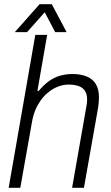

<svg xmlns="http://www.w3.org/2000/svg" viewBox="-20 -888 524 908"><path d="M21 0 147 -723H203L157 -458H163Q187 -487 212.5 -505Q238 -523 266 -530.5Q294 -538 323 -538Q360 -538 388.5 -527Q417 -516 432.5 -491.5Q448 -467 448 -428Q448 -417 447 -404.5Q446 -392 444 -379L377 0H321L387 -376Q389 -386 390.5 -396.5Q392 -407 392 -416Q392 -444 381 -459.5Q370 -475 350.5 -481.5Q331 -488 304 -488Q277 -488 249.5 -476.5Q222 -465 197.5 -442Q173 -419 155 -384.5Q137 -350 130 -304L76 0ZM50 -736 167 -868H225L295 -736H241L180 -852H211L108 -736Z"/></svg>

Font: Archivo SemiCondensed ExtraLight
Style: Italic
Weight: 250
Width: 4
Italic angle: -10°
Designer: Hector Gatti
Foundry: Omnibus-Type
Version: Version 2.001